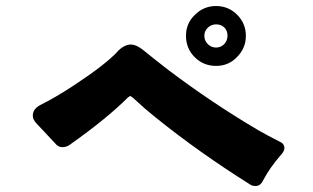

<svg xmlns="http://www.w3.org/2000/svg" viewBox="-20 -758 1040 638"><path d="M768 -569Q740 -539 698 -539Q656 -539 627 -568Q598 -597 598 -639Q598 -681 628 -709Q657 -738 698 -738Q739 -738 768 -709Q797 -680 797 -639Q797 -598 768 -569ZM670.5 -611.5Q682 -600 698 -600Q714 -600 725 -611.5Q736 -623 736 -639.5Q736 -656 725.5 -666.5Q715 -677 698.5 -677Q682 -677 670.5 -666Q659 -655 659 -639Q659 -623 670.5 -611.5ZM212 -277Q201 -269 187 -269Q173 -269 163 -282L102 -347Q89 -360 89 -374Q89 -395 112 -408Q166 -435 225 -474Q330 -543 371 -587V-588Q394 -610 414 -610Q434 -610 458 -590Q482 -570 540 -525Q683 -417 837 -326Q872 -306 908 -288Q925 -281 925 -266Q925 -256 915 -245Q878 -203 855 -160Q846 -140 830 -140Q817 -140 811 -145Q642 -251 498 -367Q456 -401 438.5 -418Q421 -435 413 -439Q410 -438 405 -434Q335 -364 212 -277Z"/></svg>

Font: Tsunagi Gothic Black
Style: Regular
Weight: 900
Designer: Yoshimichi Ohira
Foundry: Positype
Version: Version 1.001